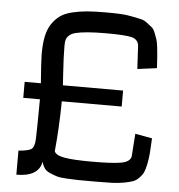

<svg xmlns="http://www.w3.org/2000/svg" viewBox="-53 -803 794 853"><g transform="rotate(5 344.0 -376.5)"><path d="M632.3 -525.9 545.9 -514.6Q545.9 -516.6 540 -620.6Q535.6 -646.5 507.3 -653.6Q479 -660.6 395 -660.6Q345.2 -660.6 311.8 -657.7Q278.3 -654.8 258.8 -649.9Q239.3 -645 229.5 -635.3Q219.7 -625.5 217 -615.7Q214.4 -606 214.4 -589.4Q214.4 -563.5 215.6 -534.9Q216.8 -506.3 219.2 -469.7Q221.7 -433.1 222.7 -413.6H491.2V-342.3H224.1Q222.7 -222.2 212.4 -119.1Q218.3 -101.1 257.3 -94Q296.4 -86.9 381.8 -86.9Q472.7 -86.9 511 -94Q549.3 -101.1 554.7 -124.5L562 -227.1L637.7 -213.4Q635.7 -172.4 634 -148.7Q632.3 -125 627.2 -99.4Q622.1 -73.7 616.2 -61Q610.4 -48.3 597.4 -34.9Q584.5 -21.5 570.1 -16.4Q555.7 -11.2 530.5 -6.6Q505.4 -2 477.8 -1Q450.2 0 408.2 0Q401.9 0 389.6 0Q347.2 0 327.1 -0.2Q307.1 -0.5 276.4 -2.2Q245.6 -3.9 231.2 -8.3Q216.8 -12.7 200 -20Q183.1 -27.3 174.8 -39.3Q166.5 -51.3 162.6 -67.9Q150.9 0 51.3 0V-107.4Q97.7 -110.8 110.1 -121.1Q122.6 -131.3 124 -166.5Q125.5 -200.7 126.5 -342.8H52.2V-414.1H124.5Q116.7 -514.6 116.7 -543Q116.7 -588.9 123.5 -622.3Q130.4 -655.8 146 -679Q161.6 -702.1 181.9 -716.8Q202.1 -731.4 234.4 -739.3Q266.6 -747.1 300.5 -750Q334.5 -752.9 383.3 -752.9Q419.4 -752.9 447.5 -751.7Q475.6 -750.5 499 -745.6Q522.5 -740.7 539.6 -737.3Q556.6 -733.9 570.3 -722.9Q584 -711.9 592.8 -705.3Q601.6 -698.7 608.4 -680.9Q615.2 -663.1 618.9 -652.3Q622.6 -641.6 625.5 -616Q628.4 -590.3 629.4 -575Q630.4 -559.6 632.3 -525.9Z"/></g></svg>

Font: Coda
Style: Regular
Weight: 400
Designer: vernon adams
Foundry: vernon adams
Version: Version 2.000; ttfautohint (v0.8) -r 50 -G 200 -x